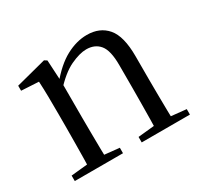

<svg xmlns="http://www.w3.org/2000/svg" viewBox="-116 -688 893 845"><g transform="rotate(-30 330.5 -265.5)"><path d="M41.7 0V-27.8L150.4 -38.6H182.8L286.7 -27.8V0ZM123.9 0Q125.1 -24.4 125.6 -65.3Q126.1 -106.3 126.6 -150.7Q127.1 -195.1 127.1 -228.5V-289.4Q127.1 -340.8 126.5 -380.8Q125.9 -420.7 123.9 -457.5L35.8 -462.4V-487.9L189.9 -528L202.9 -519.8L209.3 -403.1V-401.7V-228.5Q209.3 -195.1 209.8 -150.7Q210.3 -106.3 210.8 -65.3Q211.3 -24.4 212.3 0ZM381.8 0V-27.8L489.3 -38.6H522.3L626.8 -27.8V0ZM463.5 0Q464.5 -24.4 465 -64.8Q465.5 -105.3 466 -149.7Q466.5 -194.1 466.5 -228.5V-344.3Q466.5 -418.1 442.4 -447.5Q418.3 -476.9 374.6 -476.9Q340.9 -476.9 293.8 -454.8Q246.6 -432.7 192.2 -372.4L183.7 -406H193.8Q248.4 -472.9 302.1 -501.7Q355.9 -530.6 408.5 -530.6Q474 -530.6 511 -487.1Q548 -443.5 548 -342.4V-228.5Q548 -194.1 548.5 -149.7Q549 -105.3 549.6 -64.8Q550.2 -24.4 551.2 0Z"/></g></svg>

Font: Noto Serif SC ExtraLight
Style: Regular
Weight: 200
Designer: Ryoko NISHIZUKA 西塚涼子 (kana & ideographs); Frank Grießhammer (Latin, Greek & Cyrillic); Wenlong ZHANG 张文龙 (bopomofo); San
Foundry: Adobe
Version: Version 2.002-H1;hotconv 1.1.0;makeotfexe 2.6.0